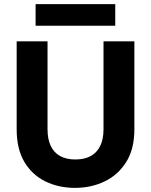

<svg xmlns="http://www.w3.org/2000/svg" viewBox="-20 -901 733 933"><path d="M344 12Q265 12 200.5 -19.5Q136 -51 98.5 -114Q61 -177 61 -273V-700H211V-272Q211 -225 226.5 -192Q242 -159 272.5 -142.5Q303 -126 346 -126Q390 -126 420.5 -142.5Q451 -159 467 -192Q483 -225 483 -272V-700H633V-273Q633 -177 593.5 -114Q554 -51 488.5 -19.5Q423 12 344 12ZM153 -776V-881H540V-776Z"/></svg>

Font: DM Sans 12pt Black
Style: Regular
Weight: 900
Version: Version 4.004;gftools[0.9.30]